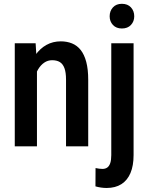

<svg xmlns="http://www.w3.org/2000/svg" viewBox="-20 -750 764 984"><path d="M169.4 -415.5V0H55.7V-528.3H162.6ZM148.9 -283.2H112.8Q112.3 -340.3 125 -387.2Q137.7 -434.1 161.4 -467.8Q185.1 -501.5 218 -519.8Q251 -538.1 291.5 -538.1Q322.8 -538.1 348.9 -527.6Q375 -517.1 393.6 -493.7Q412.1 -470.2 422.1 -432.6Q432.1 -395 432.1 -340.8V0H318.4V-341.8Q318.4 -378.9 310.3 -400.6Q302.2 -422.4 286.6 -431.9Q271 -441.4 247.1 -441.4Q225.1 -441.4 206.8 -429Q188.5 -416.5 175.5 -394.8Q162.6 -373 155.8 -344.5Q148.9 -315.9 148.9 -283.2ZM550.3 -528.3H664.6V44.9Q664.6 99.1 648.7 136.7Q632.8 174.3 602.1 193.8Q571.3 213.4 525.9 213.4Q512.2 213.4 497.3 211.2Q482.4 209 469.2 205.1L469.7 111.3Q479 113.3 488.3 114.5Q497.6 115.7 504.9 115.7Q520 115.7 530 108.4Q540 101.1 545.2 85.4Q550.3 69.8 550.3 44.9ZM542 -666.5Q542 -693.8 558.8 -712.2Q575.7 -730.5 604.5 -730.5Q634.3 -730.5 651.1 -712.2Q668 -693.8 668 -666.5Q668 -640.1 651.1 -622.1Q634.3 -604 604.5 -604Q575.7 -604 558.8 -622.1Q542 -640.1 542 -666.5Z"/></svg>

Font: Roboto Condensed Medium
Style: Regular
Weight: 500
Designer: Christian Robertson
Foundry: Google
Version: Version 3.0